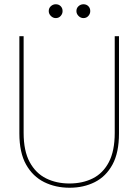

<svg xmlns="http://www.w3.org/2000/svg" viewBox="-20 -870 649 902"><path d="M307 12Q241 12 187.5 -14.5Q134 -41 102.5 -97Q71 -153 71 -243V-700H91V-246Q91 -161 119.5 -108.5Q148 -56 196.5 -32Q245 -8 306 -8Q368 -8 416 -32Q464 -56 491.5 -108.5Q519 -161 519 -246V-700H539V-243Q539 -153 508.5 -97Q478 -41 425.5 -14.5Q373 12 307 12ZM242 -785Q229 -785 219 -795Q209 -805 209 -818Q209 -832 219 -841Q229 -850 242 -850Q256 -850 265 -841Q274 -832 274 -818Q274 -805 265 -795Q256 -785 242 -785ZM372 -785Q359 -785 349 -795Q339 -805 339 -818Q339 -832 349 -841Q359 -850 372 -850Q386 -850 395 -841Q404 -832 404 -818Q404 -805 395 -795Q386 -785 372 -785Z"/></svg>

Font: DM Sans 17pt Thin
Style: Regular
Weight: 250
Version: Version 4.004;gftools[0.9.30]